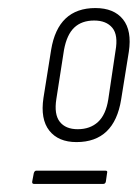

<svg xmlns="http://www.w3.org/2000/svg" viewBox="-20 -683 342 477"><path d="M170 -330Q125 -330 102.5 -358.5Q80 -387 88 -440L107 -559Q124 -663 217 -663Q263 -663 285.5 -635Q308 -607 300 -554L281 -436Q264 -330 170 -330ZM65 -226Q59 -226 60 -232L64 -253Q66 -259 70 -259H242Q248 -259 246 -253L243 -232Q242 -226 236 -226ZM173 -362Q204 -362 223.5 -380Q243 -398 249 -436L267 -557Q274 -596 259 -614Q244 -632 214 -632Q183 -632 164.5 -614.5Q146 -597 139 -559L120 -437Q114 -399 128.5 -380.5Q143 -362 173 -362Z"/></svg>

Font: Sofia Sans Condensed ExtraLight
Style: Italic
Weight: 250
Italic angle: -9°
Version: Version 4.100